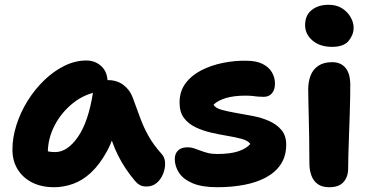

<svg xmlns="http://www.w3.org/2000/svg" viewBox="-20 -773 1550 803"><path d="M206 10Q154 10 115 -9.5Q76 -29 54 -64.5Q32 -100 32 -147Q32 -198 49 -251Q66 -304 96 -352Q126 -400 165.5 -438Q205 -476 250 -498Q295 -520 341 -520Q378 -520 404 -496Q430 -472 430 -428Q430 -412 421 -403Q412 -394 398 -391Q334 -381 285 -341.5Q236 -302 208 -247.5Q180 -193 180 -134Q180 -117 182.5 -102.5Q185 -88 193 -66L125 -168Q149 -150 167.5 -143.5Q186 -137 211 -137Q262 -137 306 -200.5Q350 -264 369 -387Q372 -411 390 -424.5Q408 -438 431 -438Q470 -438 497 -417Q524 -396 535 -365Q552 -319 566.5 -279.5Q581 -240 601.5 -203.5Q622 -167 657 -128Q670 -113 670.5 -90.5Q671 -68 662 -45.5Q653 -23 635.5 -8Q618 7 593 7Q575 7 564 0.5Q553 -6 545 -16Q523 -42 506 -67.5Q489 -93 474.5 -121.5Q460 -150 447.5 -185.5Q435 -221 422 -268L475 -272Q456 -192 426 -138Q396 -84 360.5 -51Q325 -18 285.5 -4Q246 10 206 10Z M888 10Q825 10 786 -6.5Q747 -23 729 -50Q711 -77 711 -108Q711 -130 724.5 -143.5Q738 -157 765 -157Q778 -157 790.5 -153Q803 -149 817 -143.5Q831 -138 848 -133.5Q865 -129 888 -129Q944 -129 977.5 -140.5Q1011 -152 1027 -171Q1017 -185 991.5 -192Q966 -199 933 -204.5Q900 -210 864.5 -218Q829 -226 798.5 -240.5Q768 -255 749.5 -279.5Q731 -304 731 -344Q731 -391 756 -424.5Q781 -458 822 -479Q863 -500 912.5 -510Q962 -520 1010 -519Q1051 -519 1077.5 -506Q1104 -493 1117 -471Q1130 -449 1130 -423Q1130 -398 1117.5 -383Q1105 -368 1083 -368Q1069 -368 1058.5 -369Q1048 -370 1037 -371.5Q1026 -373 1006 -373Q959 -373 925 -363Q891 -353 873 -335Q881 -321 906 -314Q931 -307 965.5 -301Q1000 -295 1037 -288Q1074 -281 1105.5 -267Q1137 -253 1157 -229.5Q1177 -206 1177 -168Q1177 -121 1155 -87Q1133 -53 1093.5 -31.5Q1054 -10 1001.5 0Q949 10 888 10Z M1357 10Q1327 10 1309 -3Q1291 -16 1282.5 -38.5Q1274 -61 1274 -89Q1274 -154 1273 -198.5Q1272 -243 1271.5 -276Q1271 -309 1270 -338Q1269 -367 1269 -400Q1269 -431 1279 -457Q1289 -483 1311.5 -498Q1334 -513 1369 -513Q1404 -513 1424 -490.5Q1444 -468 1445 -421Q1445 -401 1444.5 -366Q1444 -331 1442.5 -288.5Q1441 -246 1439.5 -203.5Q1438 -161 1437 -125Q1436 -89 1436 -67Q1436 -34 1417 -12Q1398 10 1357 10ZM1369 -577Q1318 -577 1287 -603.5Q1256 -630 1256 -668Q1256 -709 1283.5 -731Q1311 -753 1354 -753Q1388 -753 1411 -738Q1434 -723 1446.5 -701Q1459 -679 1459 -657Q1459 -628 1438.5 -602.5Q1418 -577 1369 -577Z"/></svg>

Font: Shantell Sans Light
Style: Bold
Weight: 700
Version: Version 1.011;[c5ecc13dd]